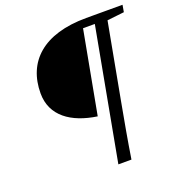

<svg xmlns="http://www.w3.org/2000/svg" viewBox="-142 -787 959 1034"><g transform="rotate(-20 337.5 -270.0)"><path d="M540 -670 530 -615H535L668 -630L675 -670H540ZM360 130H435C451 27 470 -77 489 -180L580 -670H508L360 130ZM432 -624H532L540 -670H467C219 -670 97 -552 97 -372C97 -243 199 -172 344 -151L432 -624Z"/></g></svg>

Font: Source Serif Variable
Style: Italic
Weight: 389
Italic angle: -12°
Designer: Frank Grießhammer
Foundry: Adobe Systems Incorporated
Version: Version 3.001;hotconv 1.0.111;makeotfexe 2.5.65597